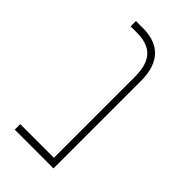

<svg xmlns="http://www.w3.org/2000/svg" viewBox="-189 -637 690 690"><g transform="rotate(45 156.0 -292.0)"><path d="M35 0H232V-444C232 -539 186 -584 102 -584H67V-557H97C169 -557 206 -525 206 -439V-28H35Z"/></g></svg>

Font: Noto Sans Hebrew SemiCondensed Thin
Style: Regular
Weight: 100
Width: 4
Designer: Monotype Design Team
Foundry: Monotype Imaging Inc.
Version: Version 2.004